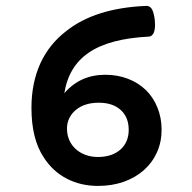

<svg xmlns="http://www.w3.org/2000/svg" viewBox="-20 -610 640 641"><path d="M276.9 -434.6Q209 -388.7 194.8 -298.8Q247.6 -360.4 331.5 -360.4Q372.1 -360.4 406.7 -347.2Q441.4 -334 466.8 -309.6Q491.7 -285.2 505.6 -251Q519.5 -216.8 519.5 -176.8Q519.5 -136.2 504.2 -101.8Q488.8 -67.4 460.4 -42Q431.6 -16.6 392.6 -2.9Q353.5 10.7 307.1 10.7Q250 10.7 203.6 -13.2Q155.8 -37.6 125.5 -85.4Q85 -146.5 85 -250Q85 -332.5 114.7 -398.4Q144.5 -462.9 201.2 -506.3Q297.4 -583 467.3 -590.3Q479.5 -591.3 486.8 -580.1Q493.2 -569.8 496.6 -544.9Q497.6 -533.2 497.6 -528.3Q497.6 -511.7 493.7 -501.5Q488.3 -488.8 477.5 -487.8Q345.7 -481.4 276.9 -434.6ZM231.4 -113.8Q245.1 -100.6 264.4 -93.3Q283.7 -85.9 307.1 -85.9Q353.5 -85.9 381.8 -110.4Q409.7 -135.3 409.7 -176.3Q409.7 -217.3 384.8 -241.2Q357.9 -267.1 309.6 -267.1Q262.7 -267.1 233.4 -243.2Q219.2 -231.4 211.4 -215.6Q203.6 -199.7 203.6 -180.7Q203.6 -161.1 210.7 -143.8Q217.8 -126.5 231.4 -113.8Z"/></svg>

Font: Courier Prime SemiBold
Style: Regular
Weight: 600
Designer: Alan Dague-Greene
Foundry: Quote-Unquote Apps
Version: Version 1.202